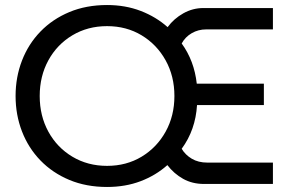

<svg xmlns="http://www.w3.org/2000/svg" viewBox="-20 -732 1150 764"><path d="M406 12Q323 12 256 -16Q189 -44 141 -93.5Q93 -143 67.5 -209Q42 -275 42 -350Q42 -425 67.5 -491Q93 -557 141 -606.5Q189 -656 256 -684Q323 -712 406 -712Q479 -712 540 -688.5Q601 -665 647 -624Q672 -658 709.5 -679Q747 -700 789 -700H1066V-615H800Q769 -615 743 -600Q717 -585 703 -559Q753 -490 763 -399H1030V-314H764Q758 -215 703 -140Q717 -116 743 -100.5Q769 -85 805 -85H1066V0H792Q745 0 708.5 -20.5Q672 -41 646 -75Q600 -34 539.5 -11Q479 12 406 12ZM406 -72Q483 -72 543.5 -108.5Q604 -145 639 -208Q674 -271 674 -350Q674 -429 639 -492Q604 -555 543.5 -591.5Q483 -628 406 -628Q329 -628 268 -591.5Q207 -555 172.5 -492Q138 -429 138 -350Q138 -271 172.5 -208Q207 -145 268 -108.5Q329 -72 406 -72Z"/></svg>

Font: MuseoModerno
Style: Regular
Weight: 400
Designer: Pablo Cosgaya, Héctor Gatti, Marcela Romero, and the Authors of The MuseoModerno Project.
Foundry: Omnibus-Type Team
Version: Version 1.001